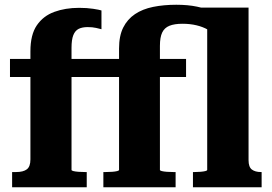

<svg xmlns="http://www.w3.org/2000/svg" viewBox="-20 -788 1143 808"><path d="M22 -540H428V-464H22ZM281 -73Q281 -70 289 -68Q297 -66 310 -65Q323 -64 337 -64H345V0H31V-64H48Q78 -64 93 -75.5Q108 -87 108 -117V-572Q108 -642 135 -681.5Q162 -721 208.5 -738Q255 -755 313 -755Q346 -755 372 -751Q398 -747 407 -744V-665Q400 -667 384.5 -670.5Q369 -674 349 -674Q326 -674 311 -666.5Q296 -659 288.5 -640Q281 -621 281 -587ZM393 -540H763V-464H393ZM792 0V-64H799Q811 -64 823.5 -65Q836 -66 844 -68Q852 -70 852 -73V-701L767 -756H1026V-114Q1026 -85 1040 -74.5Q1054 -64 1078 -64H1081V0ZM719 0H415V-64H425Q440 -64 452.5 -65Q465 -66 473 -68Q481 -70 481 -73V-584Q481 -637 498.5 -672Q516 -707 548 -728.5Q580 -750 624.5 -759Q669 -768 722 -768Q771 -768 809 -760Q847 -752 875.5 -739.5Q904 -727 924 -710L889 -632Q876 -651 855 -663Q834 -675 807 -681.5Q780 -688 748 -688Q714 -688 693 -679.5Q672 -671 662.5 -651Q653 -631 653 -595V-73Q653 -70 661 -68Q669 -66 682 -65Q695 -64 709 -64H719Z"/></svg>

Font: Roboto Serif SemiCondensed
Style: Bold
Weight: 700
Width: 4
Designer: Greg Gazdowicz
Foundry: Commercial Type
Version: Version 1.007